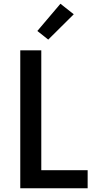

<svg xmlns="http://www.w3.org/2000/svg" viewBox="-20 -1003 540 1023"><path d="M88 0V-735H200V-96H447V0ZM237 -792 179 -838 302 -983 373 -927Z"/></svg>

Font: Iosevka Curly
Style: Bold
Weight: 700
Monospace: yes
Designer: Belleve Invis
Foundry: Belleve Invis
Version: Version 22.1.2; ttfautohint (v1.8.4)